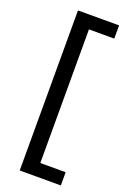

<svg xmlns="http://www.w3.org/2000/svg" viewBox="-165 -770 659 983"><g transform="rotate(20 164.5 -278.0)"><path d="M304 158H80V-714H304V-642H166V86H304Z"/></g></svg>

Font: Noto Sans Gunjala Gondi
Style: Regular
Weight: 400
Designer: Ek Type
Foundry: Ek Type
Version: Version 1.004